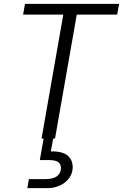

<svg xmlns="http://www.w3.org/2000/svg" viewBox="-20 -720 639 998"><path d="M196 0 309 -644H100L110 -700H599L589 -644H379L266 0ZM122 258 130 211H216Q256 211 276 196Q296 181 297 155Q297 132 282 122Q267 112 234 112H187L208 -7H258L244 67Q280 66 305.5 74.5Q331 83 344.5 102.5Q358 122 358 151Q357 181 340 205Q323 229 293 243.5Q263 258 225 258Z"/></svg>

Font: DM Sans 20pt Light
Style: Italic
Weight: 300
Italic angle: -10°
Version: Version 4.004;gftools[0.9.30]